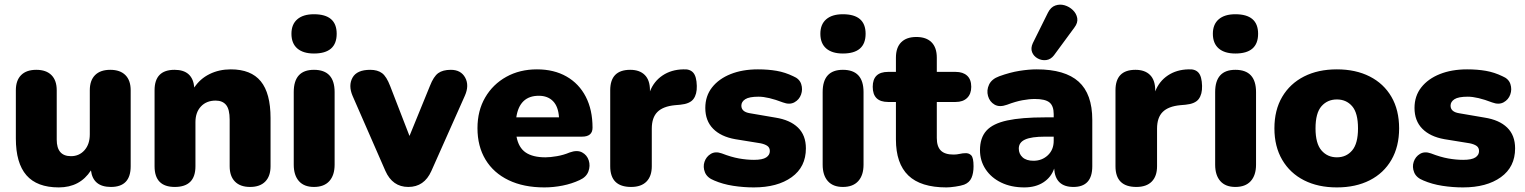

<svg xmlns="http://www.w3.org/2000/svg" viewBox="-20 -805 6638 836"><path d="M236 11Q141 11 95 -42Q49 -95 49 -202V-412Q49 -455 72 -478Q95 -501 138 -501Q181 -501 204 -478Q227 -455 227 -412V-197Q227 -125 289 -125Q325 -125 348 -151Q371 -177 371 -220V-412Q371 -455 394 -478Q417 -501 460 -501Q503 -501 526 -478Q549 -455 549 -412V-81Q549 9 463 9Q385 9 376 -63Q328 11 236 11Z M741 9Q653 9 653 -81V-412Q653 -501 740 -501Q819 -501 826 -424Q851 -462 892.5 -482.5Q934 -503 985 -503Q1073 -503 1115.5 -451Q1158 -399 1158 -291V-81Q1158 -38 1135 -14.5Q1112 9 1069 9Q1026 9 1003 -14.5Q980 -38 980 -81V-284Q980 -329 964.5 -348Q949 -367 919 -367Q879 -367 855 -341.5Q831 -316 831 -273V-81Q831 9 741 9Z M1347 9Q1304 9 1281.5 -16.5Q1259 -42 1259 -88V-404Q1259 -501 1347 -501Q1437 -501 1437 -404V-88Q1437 -42 1414 -16.5Q1391 9 1347 9ZM1347 -572Q1300 -572 1274.5 -594Q1249 -616 1249 -658Q1249 -699 1274.5 -721Q1300 -743 1347 -743Q1446 -743 1446 -658Q1446 -572 1347 -572Z M1758 9Q1689 9 1658 -61L1515 -388Q1496 -433 1515 -467Q1534 -501 1592 -501Q1624 -501 1643.5 -486.5Q1663 -472 1679 -430L1763 -213L1852 -431Q1868 -472 1888 -486.5Q1908 -501 1943 -501Q1987 -501 2005.5 -467Q2024 -433 2004 -388L1858 -60Q1827 9 1758 9Z M2350 11Q2260 11 2194.5 -20.5Q2129 -52 2094 -110Q2059 -168 2059 -247Q2059 -323 2092.5 -380.5Q2126 -438 2184.5 -470.5Q2243 -503 2318 -503Q2392 -503 2446.5 -472Q2501 -441 2530.5 -384Q2560 -327 2560 -249Q2560 -210 2514 -210H2229Q2238 -162 2269 -141Q2300 -120 2355 -120Q2376 -120 2405 -125Q2434 -130 2460 -141Q2493 -153 2514.5 -141.5Q2536 -130 2543.5 -106.5Q2551 -83 2542 -58.5Q2533 -34 2504 -21Q2470 -5 2430 3Q2390 11 2350 11ZM2228 -294H2414Q2411 -341 2388 -364.5Q2365 -388 2326 -388Q2242 -388 2228 -294Z M2728 9Q2637 9 2637 -81V-412Q2637 -501 2724 -501Q2765 -501 2787.5 -478.5Q2810 -456 2810 -412V-407Q2827 -451 2865 -476.5Q2903 -502 2955 -503Q2984 -505 2998.5 -488.5Q3013 -472 3014 -431Q3015 -395 2999.5 -374Q2984 -353 2942 -349L2919 -347Q2867 -342 2842.5 -317.5Q2818 -293 2818 -245V-81Q2818 -38 2795 -14.5Q2772 9 2728 9Z M3262 11Q3217 11 3172 4Q3127 -3 3090 -19Q3059 -31 3049.5 -54.5Q3040 -78 3047.5 -100.5Q3055 -123 3075 -135Q3095 -147 3123 -137Q3164 -121 3198 -115Q3232 -109 3263 -109Q3300 -109 3316 -119.5Q3332 -130 3332 -147Q3332 -162 3321.5 -169.5Q3311 -177 3292 -181L3181 -199Q3119 -210 3085 -244.5Q3051 -279 3051 -335Q3051 -387 3080.5 -424.5Q3110 -462 3161.5 -482.5Q3213 -503 3280 -503Q3325 -503 3362 -496.5Q3399 -490 3434 -473Q3461 -462 3468.5 -439Q3476 -416 3468 -393.5Q3460 -371 3439 -359.5Q3418 -348 3389 -359Q3324 -384 3283 -384Q3242 -384 3225 -373Q3208 -362 3208 -345Q3208 -318 3245 -312L3356 -293Q3420 -283 3454.5 -249.5Q3489 -216 3489 -159Q3489 -78 3427 -33.5Q3365 11 3262 11Z M3650 9Q3607 9 3584.5 -16.5Q3562 -42 3562 -88V-404Q3562 -501 3650 -501Q3740 -501 3740 -404V-88Q3740 -42 3717 -16.5Q3694 9 3650 9ZM3650 -572Q3603 -572 3577.5 -594Q3552 -616 3552 -658Q3552 -699 3577.5 -721Q3603 -743 3650 -743Q3749 -743 3749 -658Q3749 -572 3650 -572Z M4101 11Q3989 11 3935 -41Q3881 -93 3881 -198V-361H3847Q3780 -361 3780 -427Q3780 -492 3847 -492H3881V-554Q3881 -598 3904 -621Q3927 -644 3970 -644Q4013 -644 4036 -621Q4059 -598 4059 -554V-492H4141Q4173 -492 4191 -475.5Q4209 -459 4209 -427Q4209 -396 4191 -378.5Q4173 -361 4141 -361H4059V-204Q4059 -167 4076.5 -149.5Q4094 -132 4132 -132Q4146 -132 4159 -135Q4172 -138 4183 -138Q4199 -139 4209 -128.5Q4219 -118 4219 -81Q4219 -51 4210 -30.5Q4201 -10 4178 -1Q4164 4 4140 7.5Q4116 11 4101 11Z M4569 -564Q4555 -546 4535.5 -543.5Q4516 -541 4498.5 -550.5Q4481 -560 4474 -577.5Q4467 -595 4477 -617L4543 -750Q4555 -774 4575 -781Q4595 -788 4615.5 -782Q4636 -776 4651.5 -761Q4667 -746 4670.5 -726Q4674 -706 4658 -685ZM4440 11Q4383 11 4339.5 -10Q4296 -31 4271.5 -68Q4247 -105 4247 -151Q4247 -205 4275 -236Q4303 -267 4365.5 -280.5Q4428 -294 4530 -294H4568V-308Q4568 -344 4549.5 -359Q4531 -374 4486 -374Q4461 -374 4431.5 -368.5Q4402 -363 4365 -349Q4332 -337 4310.5 -349.5Q4289 -362 4282 -387Q4275 -412 4286.5 -436.5Q4298 -461 4331 -473Q4378 -490 4419 -496.5Q4460 -503 4494 -503Q4617 -503 4676.5 -449.5Q4736 -396 4736 -283V-81Q4736 9 4654 9Q4575 9 4570 -71Q4557 -33 4523 -11Q4489 11 4440 11ZM4568 -210H4530Q4471 -210 4443.5 -197.5Q4416 -185 4416 -158Q4416 -135 4432.5 -120Q4449 -105 4480 -105Q4517 -105 4542.5 -129Q4568 -153 4568 -192Z M4928 9Q4837 9 4837 -81V-412Q4837 -501 4924 -501Q4965 -501 4987.5 -478.5Q5010 -456 5010 -412V-407Q5027 -451 5065 -476.5Q5103 -502 5155 -503Q5184 -505 5198.5 -488.5Q5213 -472 5214 -431Q5215 -395 5199.5 -374Q5184 -353 5142 -349L5119 -347Q5067 -342 5042.5 -317.5Q5018 -293 5018 -245V-81Q5018 -38 4995 -14.5Q4972 9 4928 9Z M5359 9Q5316 9 5293.5 -16.5Q5271 -42 5271 -88V-404Q5271 -501 5359 -501Q5449 -501 5449 -404V-88Q5449 -42 5426 -16.5Q5403 9 5359 9ZM5359 -572Q5312 -572 5286.5 -594Q5261 -616 5261 -658Q5261 -699 5286.5 -721Q5312 -743 5359 -743Q5458 -743 5458 -658Q5458 -572 5359 -572Z M5801 11Q5719 11 5658 -20Q5597 -51 5563 -109Q5529 -167 5529 -246Q5529 -326 5563 -383.5Q5597 -441 5658 -472Q5719 -503 5801 -503Q5883 -503 5944 -472Q6005 -441 6038.5 -383.5Q6072 -326 6072 -246Q6072 -167 6038.5 -109Q6005 -51 5944 -20Q5883 11 5801 11ZM5801 -120Q5842 -120 5867.5 -150Q5893 -180 5893 -246Q5893 -313 5867.5 -342.5Q5842 -372 5801 -372Q5760 -372 5734 -342.5Q5708 -313 5708 -246Q5708 -180 5734 -150Q5760 -120 5801 -120Z M6350 11Q6305 11 6260 4Q6215 -3 6178 -19Q6147 -31 6137.5 -54.5Q6128 -78 6135.5 -100.5Q6143 -123 6163 -135Q6183 -147 6211 -137Q6252 -121 6286 -115Q6320 -109 6351 -109Q6388 -109 6404 -119.5Q6420 -130 6420 -147Q6420 -162 6409.5 -169.5Q6399 -177 6380 -181L6269 -199Q6207 -210 6173 -244.5Q6139 -279 6139 -335Q6139 -387 6168.5 -424.5Q6198 -462 6249.5 -482.5Q6301 -503 6368 -503Q6413 -503 6450 -496.5Q6487 -490 6522 -473Q6549 -462 6556.5 -439Q6564 -416 6556 -393.5Q6548 -371 6527 -359.5Q6506 -348 6477 -359Q6412 -384 6371 -384Q6330 -384 6313 -373Q6296 -362 6296 -345Q6296 -318 6333 -312L6444 -293Q6508 -283 6542.5 -249.5Q6577 -216 6577 -159Q6577 -78 6515 -33.5Q6453 11 6350 11Z"/></svg>

Font: Chiron GoRound TC H
Style: Regular
Weight: 900
Designer: Ryoko NISHIZUKA 西塚涼子 (kana, bopomofo & ideographs); Paul D. Hunt (Latin, Greek & Cyrillic); Sandoll Communications 산돌커뮤니
Foundry: Adobe
Version: Version 1.000;hotconv 1.1.1;makeotfexe 2.6.0